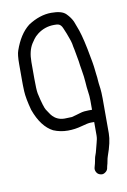

<svg xmlns="http://www.w3.org/2000/svg" viewBox="-80 -549 521 788"><g transform="rotate(-10 180.5 -155.5)"><path d="M169 -63C143 -63 123 -75 109 -98C106 -102 103 -107 99 -113C95 -119 87 -142 78 -184C76 -195 75 -215 75 -245V-315C75 -346 81 -371 93 -390C96 -395 100 -400 104 -406C108 -412 115 -419 124 -426C144 -441 167 -449 193 -449C199 -449 206 -449 212 -447C218 -445 224 -439 228 -429L238 -405L246 -383C249 -376 251 -368 253 -360C254 -352 256 -343 258 -334L267 -284C268 -275 270 -261 273 -244C276 -227 278 -211 279 -196C280 -181 281 -167 283 -155C285 -143 286 -130 286 -117V-79H272C260 -79 247 -78 235 -74C223 -70 210 -67 199 -64ZM286 -28V28C286 38 284 48 281 58C278 68 276 77 274 85C272 93 270 101 267 108C264 115 263 124 261 133C260 137 259 144 256 153C253 162 254 169 258 176C262 183 267 186 274 188C281 190 287 189 293 185C299 181 303 177 305 170L307 160C309 153 311 146 312 139C313 132 315 125 317 119C330 83 337 53 337 28V-117C337 -135 336 -149 335 -158C334 -167 333 -174 332 -181C331 -188 331 -196 330 -206C329 -216 327 -227 326 -240C325 -253 320 -283 311 -328C302 -373 293 -405 285 -424L276 -448C271 -459 263 -471 251 -483C239 -495 219 -500 190 -500C158 -500 125 -489 93 -468C65 -446 45 -414 30 -371C26 -360 24 -342 24 -315V-245C24 -236 24 -222 25 -202C26 -182 31 -155 40 -122C58 -72 83 -40 114 -24C133 -16 153 -12 174 -12C195 -12 214 -15 232 -20C250 -25 263 -28 272 -28Z"/></g></svg>

Font: AppleStorm
Style: Rg
Weight: 400
Foundry: Cannot Into Space Fonts
Version: Version 1.01